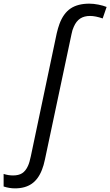

<svg xmlns="http://www.w3.org/2000/svg" viewBox="-155 -785 601 1045"><path d="M-135.3 230V161.6Q-109.9 169.9 -84 169.9Q-53.7 169.9 -34.7 158Q-15.6 146 -2.9 118.2Q5.9 99.1 12.7 65.9L153.8 -604Q160.6 -632.8 168.5 -654.3Q189.9 -712.4 229.2 -738.8Q268.6 -765.1 331.1 -765.1Q354 -765.1 380.9 -759.8Q407.7 -754.4 425.3 -747.1L403.8 -684.6Q364.7 -698.2 335 -698.2Q303.2 -698.2 281.5 -684.1Q259.8 -669.9 246.6 -639.2Q238.3 -621.6 234.4 -600.1L89.8 82Q82.5 116.7 73.7 138.2Q53.7 190.4 17.6 215.3Q-18.6 240.2 -73.2 240.2Q-104 240.2 -135.3 230Z"/></svg>

Font: Viking Open Sans
Style: Italic
Weight: 400
Italic angle: -12°
Foundry: Ascender Corporation
Version: Version 2.000